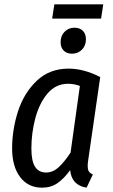

<svg xmlns="http://www.w3.org/2000/svg" viewBox="-20 -855 520 887"><path d="M443 -499 388 -119Q385 -101 385 -88Q385 -73 390 -64Q395 -55 409 -49L380 12Q311 1 304 -69Q275 -29 245 -8.5Q215 12 174 12Q110 12 73 -37Q36 -86 36 -169Q36 -257 63.5 -341.5Q91 -426 150 -482Q209 -538 297 -538Q367 -538 443 -499ZM125 -169Q125 -111 142 -84.5Q159 -58 193 -58Q224 -58 250 -81.5Q276 -105 306 -150L349 -458Q322 -468 295 -468Q238 -468 200 -423.5Q162 -379 143.5 -310Q125 -241 125 -169ZM260 -660Q260 -690 278.5 -708.5Q297 -727 324 -727Q349 -727 363 -712.5Q377 -698 377 -674Q377 -644 358.5 -625.5Q340 -607 313 -607Q288 -607 274 -621.5Q260 -636 260 -660ZM447 -769H221L231 -835H457Z"/></svg>

Font: Fira Sans Extra Condensed
Style: Italic
Weight: 400
Width: 3
Italic angle: -8°
Designer: Carrois Corporate & Edenspiekermann AG
Foundry: Carrois Corporate GbR & Edenspiekermann AG
Version: Version 4.203